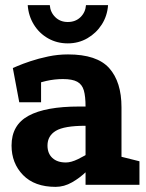

<svg xmlns="http://www.w3.org/2000/svg" viewBox="-20 -720 568 748"><path d="M196.7 8Q114.7 8 69.8 -38Q25 -84 25 -153Q25 -233 91.2 -269Q157.3 -305 288.3 -305H313.3V-230Q230 -230 197.5 -210.3Q165 -190.7 165 -153Q165 -122.3 184 -104.7Q203 -87 236.7 -87ZM67 -373 30 -455Q30 -455 48.7 -463Q67.3 -471 98.5 -481.5Q129.7 -492 167.7 -500Q205.7 -508 245 -508L225 -412Q192.3 -412 159.5 -404.5Q126.7 -397 101.3 -387.5Q76 -378 67 -373ZM453.3 -230 313.3 -305Q313.3 -344 306.7 -367.5Q300 -391 281 -401.5Q262 -412 225 -412L245 -508Q357.7 -508 405.5 -454.5Q453.3 -401 453.3 -302ZM396 -173.3 406.7 -166.7Q406.7 -166.7 395.7 -149Q384.7 -131.3 364.7 -105.3Q344.7 -79.3 318.2 -53.3Q291.7 -27.3 260.7 -9.7Q229.7 8 196.7 8L236.7 -87Q257 -87 283.8 -100Q310.7 -113 336.5 -130.2Q362.3 -147.3 379.2 -160.3Q396 -173.3 396 -173.3ZM453.3 -45 313.3 -60V-305L453.3 -230ZM313.3 -60 453.3 -140V0H313.3ZM443.3 0 416.7 -118.3 523.3 -91.7V0ZM140 -321.7H55L30 -455H140ZM174 -700Q176 -672.3 195.3 -653.3Q214.7 -634.3 244 -634.3Q274.3 -634.3 293.7 -653.3Q313 -672.3 315 -700H401Q398 -658 376.5 -624.5Q355 -591 320.5 -571Q286 -551 244 -551Q202 -551 167.5 -570.5Q133 -590 112 -624Q91 -658 88 -700Z"/></svg>

Font: Epunda Slab Light
Style: Regular
Weight: 300
Designer: Simon Atzbach
Foundry: typofactur
Version: Version 1.102